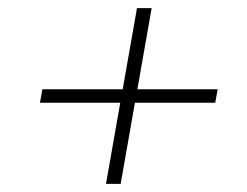

<svg xmlns="http://www.w3.org/2000/svg" viewBox="-20 -559 606 471"><path d="M275 -307H78L84 -340H281L316 -539H352L317 -340H514L508 -307H311L276 -108H240Z"/></svg>

Font: Bai Jamjuree ExtraLight
Style: Italic
Weight: 275
Italic angle: -10°
Version: Version 1.000; ttfautohint (v1.6)